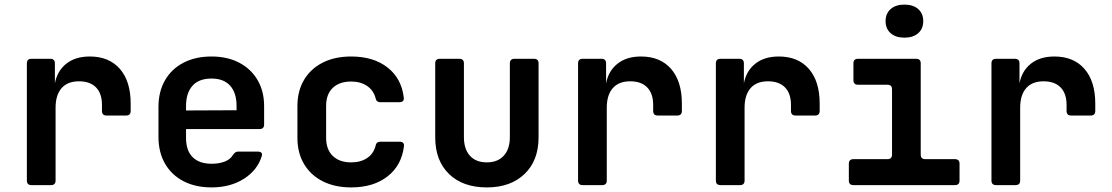

<svg xmlns="http://www.w3.org/2000/svg" viewBox="-20 -806 4840 836"><path d="M117 0Q97 0 97 -20V-530Q97 -550 117 -550H199Q219 -550 219 -530V-443Q229 -497 268.5 -528.5Q308 -560 371 -560Q455 -560 502 -506Q549 -452 549 -355V-323Q549 -303 529 -303H444Q424 -303 424 -323V-349Q424 -399 398 -425.5Q372 -452 324 -452Q274 -452 248 -422Q222 -392 222 -337V-20Q222 0 202 0Z M901 10Q831 10 779 -17Q727 -44 698.5 -93.5Q670 -143 670 -210V-340Q670 -407 698.5 -456.5Q727 -506 779 -533Q831 -560 901 -560Q970 -560 1021.5 -533Q1073 -506 1101.5 -457.5Q1130 -409 1130 -344V-264Q1130 -244 1110 -244H790V-206Q790 -150 819 -121.5Q848 -93 901 -93Q934 -93 958.5 -102.5Q983 -112 994 -131Q999 -138 1004 -142Q1009 -146 1017 -146H1101Q1125 -146 1120 -127Q1101 -65 1042 -27.5Q983 10 901 10ZM790 -344V-325L1010 -326V-345Q1010 -402 982 -433Q954 -464 901 -464Q846 -464 818 -432.5Q790 -401 790 -344Z M1509 10Q1438 10 1385.5 -16.5Q1333 -43 1304 -91.5Q1275 -140 1275 -206V-344Q1275 -410 1304 -458.5Q1333 -507 1385.5 -533.5Q1438 -560 1509 -560Q1606 -560 1667 -512.5Q1728 -465 1738 -382Q1741 -361 1719 -361H1636Q1618 -361 1615 -380Q1606 -413 1578 -432Q1550 -451 1509 -451Q1458 -451 1429 -423.5Q1400 -396 1400 -345V-206Q1400 -155 1429 -127Q1458 -99 1509 -99Q1550 -99 1578 -117.5Q1606 -136 1615 -170Q1618 -189 1636 -189H1719Q1741 -189 1739 -170Q1729 -86 1667.5 -38Q1606 10 1509 10Z M2100 10Q1995 10 1935 -48.5Q1875 -107 1875 -208V-530Q1875 -550 1895 -550H1980Q2000 -550 2000 -530V-209Q2000 -157 2026 -128Q2052 -99 2100 -99Q2147 -99 2173.5 -128Q2200 -157 2200 -209V-530Q2200 -550 2220 -550H2305Q2325 -550 2325 -530V-208Q2325 -107 2264 -48.5Q2203 10 2100 10Z M2517 0Q2497 0 2497 -20V-530Q2497 -550 2517 -550H2599Q2619 -550 2619 -530V-443Q2629 -497 2668.5 -528.5Q2708 -560 2771 -560Q2855 -560 2902 -506Q2949 -452 2949 -355V-323Q2949 -303 2929 -303H2844Q2824 -303 2824 -323V-349Q2824 -399 2798 -425.5Q2772 -452 2724 -452Q2674 -452 2648 -422Q2622 -392 2622 -337V-20Q2622 0 2602 0Z M3117 0Q3097 0 3097 -20V-530Q3097 -550 3117 -550H3199Q3219 -550 3219 -530V-443Q3229 -497 3268.5 -528.5Q3308 -560 3371 -560Q3455 -560 3502 -506Q3549 -452 3549 -355V-323Q3549 -303 3529 -303H3444Q3424 -303 3424 -323V-349Q3424 -399 3398 -425.5Q3372 -452 3324 -452Q3274 -452 3248 -422Q3222 -392 3222 -337V-20Q3222 0 3202 0Z M3696 0Q3676 0 3676 -20V-93Q3676 -113 3696 -113H3844Q3864 -113 3864 -133V-417Q3864 -437 3844 -437H3716Q3696 -437 3696 -457V-530Q3696 -550 3716 -550H3969Q3989 -550 3989 -530V-133Q3989 -113 4009 -113H4138Q4158 -113 4158 -93V-20Q4158 0 4138 0ZM3918 -642Q3880 -642 3858 -661.5Q3836 -681 3836 -714Q3836 -747 3858 -766.5Q3880 -786 3918 -786Q3956 -786 3978 -766.5Q4000 -747 4000 -714Q4000 -681 3978 -661.5Q3956 -642 3918 -642Z M4317 0Q4297 0 4297 -20V-530Q4297 -550 4317 -550H4399Q4419 -550 4419 -530V-443Q4429 -497 4468.5 -528.5Q4508 -560 4571 -560Q4655 -560 4702 -506Q4749 -452 4749 -355V-323Q4749 -303 4729 -303H4644Q4624 -303 4624 -323V-349Q4624 -399 4598 -425.5Q4572 -452 4524 -452Q4474 -452 4448 -422Q4422 -392 4422 -337V-20Q4422 0 4402 0Z"/></svg>

Font: Pitagon Sans Mono
Style: Bold
Weight: 700
Monospace: yes
Designer: Travis Tran
Foundry: Pitagon
Version: Version 1.001; ttfautohint (v1.8.4.7-5d5b);gftools[0.9.26]